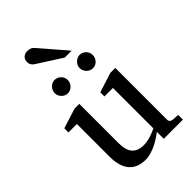

<svg xmlns="http://www.w3.org/2000/svg" viewBox="-277 -1020 1124 1124"><g transform="rotate(-45 284.5 -458.0)"><path d="M388.2 0V-57.1Q375.5 -47.4 357.2 -35.2Q338.9 -22.9 317.6 -12.5Q296.4 -2 273.2 5.1Q250 12.2 228 12.2Q195.8 12.2 170.2 2.7Q144.5 -6.8 126.7 -26.6Q108.9 -46.4 99.4 -76.9Q89.8 -107.4 89.8 -149.9V-420.9H20V-455.1L143.1 -494.1H183.1V-168.9Q183.1 -142.6 188.2 -121.6Q193.4 -100.6 204.8 -85.9Q216.3 -71.3 234.9 -63.7Q253.4 -56.2 279.8 -56.2Q294.9 -56.2 310.5 -59.1Q326.2 -62 340.3 -66.7Q354.5 -71.3 366.9 -76.4Q379.4 -81.5 388.2 -85.9V-420.9H317.9V-455.1L439.9 -494.1H481V-64Q481 -54.7 487.5 -48.8Q494.1 -43 502.9 -42L546.9 -39.1V0ZM234.4 -641.1Q234.4 -629.9 230 -619.6Q225.6 -609.4 218.3 -601.6Q210.9 -593.8 200.9 -589.4Q190.9 -585 179.7 -585Q168.5 -585 158.7 -589.4Q148.9 -593.8 141.6 -601.6Q134.3 -609.4 129.9 -619.1Q125.5 -628.9 125.5 -640.1Q125.5 -650.9 129.9 -660.9Q134.3 -670.9 141.6 -678.7Q148.9 -686.5 158.7 -691.2Q168.5 -695.8 179.7 -695.8Q190.9 -695.8 200.9 -691.4Q210.9 -687 218.3 -679.7Q225.6 -672.4 230 -662.4Q234.4 -652.3 234.4 -641.1ZM441.4 -641.1Q441.4 -629.9 437.3 -619.6Q433.1 -609.4 425.8 -601.6Q418.5 -593.8 408.7 -589.4Q398.9 -585 387.7 -585Q376.5 -585 366.5 -589.4Q356.4 -593.8 348.9 -601.6Q341.3 -609.4 336.9 -619.6Q332.5 -629.9 332.5 -641.1Q332.5 -651.4 336.9 -661.4Q341.3 -671.4 349.1 -679Q356.9 -686.5 366.7 -691.2Q376.5 -695.8 387.7 -695.8Q398.9 -695.8 408.7 -691.4Q418.5 -687 425.8 -679.4Q433.1 -671.9 437.3 -661.9Q441.4 -651.9 441.4 -641.1ZM314.5 -746.1 162.6 -843.3Q151.9 -850.1 145.8 -859.9Q139.6 -869.6 139.6 -883.3Q139.6 -891.1 142.1 -899.2Q144.5 -907.2 149.9 -913.6Q155.3 -919.9 164.1 -924.1Q172.9 -928.2 185.5 -928.2Q196.3 -928.2 203.6 -926.5Q210.9 -924.8 216.8 -921.4Q222.7 -918 227.5 -912.8Q232.4 -907.7 237.8 -901.4L371.6 -746.1Z"/></g></svg>

Font: Charis SIL APac
Style: Regular
Weight: 400
Foundry: SIL International
Version: Version 5.000